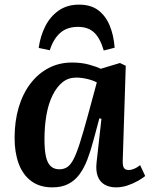

<svg xmlns="http://www.w3.org/2000/svg" viewBox="-20 -795 648 829"><path d="M510 -104Q509 -81 514.5 -71Q520 -61 536 -61Q547 -61 560 -66.5Q573 -72 585 -82L607 -35Q595 -25 574.5 -13.5Q554 -2 530 6Q506 14 481 14Q452 14 431.5 2Q411 -10 402 -34Q393 -58 397 -94L418 -282L409 -284L384 -191Q372 -145 357.5 -107Q343 -69 323 -42Q303 -15 274.5 -0.5Q246 14 206 14Q151 14 114.5 -13.5Q78 -41 60.5 -89Q43 -137 43 -199Q43 -271 60.5 -330.5Q78 -390 111 -433.5Q144 -477 189.5 -501Q235 -525 291 -525Q332 -525 364.5 -516Q397 -507 415 -498L498 -523L523 -511ZM236 -64Q255 -64 269.5 -73Q284 -82 297 -106.5Q310 -131 324.5 -176.5Q339 -222 359 -295L398 -439Q382 -448 357 -454Q332 -460 309 -460Q275 -460 250 -440Q225 -420 207 -383.5Q189 -347 180.5 -298.5Q172 -250 172 -194Q172 -147 178.5 -118.5Q185 -90 199.5 -77Q214 -64 236 -64ZM321 -775Q372 -775 404 -751Q436 -727 453.5 -685Q471 -643 475 -589L428 -577Q412 -631 386 -655Q360 -679 317 -679Q269 -679 239.5 -652.5Q210 -626 195 -578L147 -588Q154 -639 175.5 -681.5Q197 -724 233.5 -749.5Q270 -775 321 -775Z"/></svg>

Font: Literata 18pt SemiBold
Style: Italic
Weight: 600
Italic angle: -2°
Designer: Latin by Veronika Burian and Jose Scaglione. Greek by Irene Vlachou. Cyrillic by Vera Evstafieva
Foundry: TypeTogether
Version: Version 3.103;gftools[0.9.29]